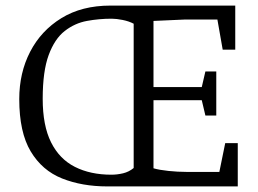

<svg xmlns="http://www.w3.org/2000/svg" viewBox="-20 -668 925 688"><path d="M365 0Q274 0 202.5 -28.5Q131 -57 90 -125.5Q49 -194 49 -313Q49 -407 88 -482.5Q127 -558 200 -603Q273 -648 376 -648H823V-490H778L759 -598H642L530 -593V-356H703L716 -412H755V-254H716L703 -309H530V-65Q550 -59 583.5 -55.5Q617 -52 648 -52H766L787 -155H832V0ZM379 -42Q400 -42 421 -47Q442 -52 459 -66V-583Q442 -592 419.5 -596.5Q397 -601 380 -601Q335 -601 291.5 -593Q248 -585 212 -557Q176 -529 154.5 -471Q133 -413 133 -314Q133 -218 163 -158Q193 -98 248.5 -70Q304 -42 379 -42Z"/></svg>

Font: Faustina Light Light
Style: Regular
Weight: 300
Version: Version 1.200